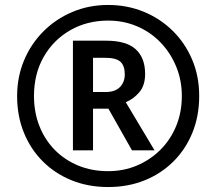

<svg xmlns="http://www.w3.org/2000/svg" viewBox="-20 -744 872 774"><path d="M274 -138V-580H407Q489 -580 527 -545.5Q565 -511 565 -446Q565 -399 541 -371.5Q517 -344 487 -332L603 -138H512L417 -306H355V-138ZM405 -373Q444 -373 463.5 -393Q483 -413 483 -444Q483 -479 465.5 -495Q448 -511 404 -511H355V-373ZM416 10Q336 10 269 -17Q202 -44 152.5 -93.5Q103 -143 76 -210Q49 -277 49 -357Q49 -433 76.5 -499.5Q104 -566 154 -616.5Q204 -667 271 -695.5Q338 -724 416 -724Q492 -724 558.5 -697Q625 -670 675.5 -620.5Q726 -571 754.5 -504Q783 -437 783 -357Q783 -277 756 -210Q729 -143 679.5 -93.5Q630 -44 563 -17Q496 10 416 10ZM416 -54Q478 -54 531.5 -76.5Q585 -99 626 -139.5Q667 -180 690 -235.5Q713 -291 713 -357Q713 -420 690.5 -475Q668 -530 628 -572Q588 -614 533.5 -637.5Q479 -661 416 -661Q331 -661 263 -622Q195 -583 156 -514.5Q117 -446 117 -357Q117 -291 139 -235.5Q161 -180 201 -139.5Q241 -99 295.5 -76.5Q350 -54 416 -54Z"/></svg>

Font: Noto Sans Sundanese
Style: Bold
Weight: 700
Version: Version 2.003